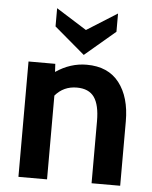

<svg xmlns="http://www.w3.org/2000/svg" viewBox="-53 -784 658 829"><g transform="rotate(5 276.0 -370.0)"><path d="M425 -740V-661L293 -549L161 -661V-740L293 -657ZM310 -508Q403 -508 451 -446Q499 -384 499 -279V0H375V-269Q375 -339.5 351.5 -372.8Q328 -406 276 -406Q218.5 -406 182 -363V0H58V-500H174L176 -465Q239 -508 310 -508Z"/></g></svg>

Font: Cabin
Style: Bold
Weight: 700
Designer: Pablo Impallari
Foundry: Pablo Impallari. http://www.impallari.com Igino Marini. http://www.ikern.com
Version: Version 3.001;hotconv 1.0.109;makeotfexe 2.5.65596